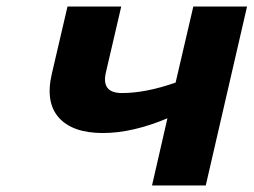

<svg xmlns="http://www.w3.org/2000/svg" viewBox="-20 -566 774 586"><path d="M491 -205Q384 -160 294 -160Q202 -160 160 -206.5Q118 -253 138 -340L186 -546H350L303 -344Q289 -282 352 -282Q425 -282 516 -314L570 -546H734L608 0H444Z"/></svg>

Font: Passageway
Style: BdIt
Weight: 700
Foundry: Ascender Corporation
Version: Version 1.11